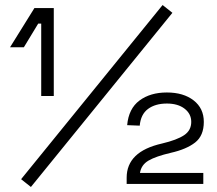

<svg xmlns="http://www.w3.org/2000/svg" viewBox="-20 -732 863 764"><path d="M144 -350V-638H132L75 -544H20L117 -700H194V-350ZM103 12 64 -19 627 -712 666 -681ZM484 0V-25Q484 -77 519 -111Q554 -145 625 -161Q684 -175 712.5 -194Q741 -213 741 -247Q741 -279 714.5 -299.5Q688 -320 644 -320Q598 -320 569 -298.5Q540 -277 536 -232L486 -234Q492 -300 535 -332Q578 -364 644 -364Q710 -364 750.5 -332.5Q791 -301 791 -247Q791 -192 756.5 -165Q722 -138 660 -124Q600 -110 571 -93Q542 -76 537 -44H789V0Z"/></svg>

Font: Space Grotesk Light Light
Style: Regular
Weight: 300
Version: Version 2.000